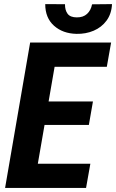

<svg xmlns="http://www.w3.org/2000/svg" viewBox="-20 -919 568 939"><path d="M421.9 -118.2 400.9 0H101.1L121.1 -118.2ZM267.6 -710.9 144.5 0H4.9L127.4 -710.9ZM434.6 -422.9 414.6 -308.1H154.3L173.8 -422.9ZM523.4 -710.9 502.4 -592.3H203.1L224.1 -710.9ZM430.2 -897.9 527.8 -898.9Q525.4 -851.1 501 -818.1Q476.6 -785.2 438 -768.8Q399.4 -752.4 354 -753.4Q287.1 -754.9 244.1 -793.2Q201.2 -831.5 201.2 -898.9L297.9 -898.4Q297.4 -869.6 310.5 -851.8Q323.7 -834 355.5 -834Q386.7 -833.5 405.8 -851.1Q424.8 -868.7 430.2 -897.9Z"/></svg>

Font: Roboto Condensed
Style: Bold Italic
Weight: 700
Italic angle: -12°
Designer: Christian Robertson
Foundry: Google
Version: Version 3.0